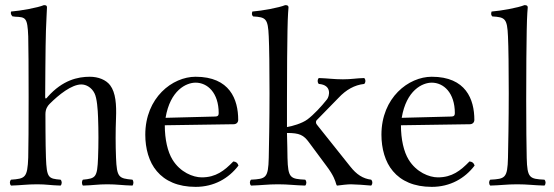

<svg xmlns="http://www.w3.org/2000/svg" viewBox="-20 -718 2159 748"><path d="M157 -273C157 -293 165 -305 173 -313C209 -349 259 -389 297 -389C316 -389 337 -377 348 -355C358 -336 361 -290 362 -261C364 -211 364 -154 362 -104C359 -26 353 -23 303 -18C298 -12 298 -1 303 5C343 4 360 0 398 0C437 0 455 4 496 5C501 -1 501 -12 496 -18C443 -23 435 -26 432 -104C430 -154 430 -208 432 -258C434 -310 431 -357 409 -386C393 -407 363 -419 330 -419C283 -419 224 -406 166 -341C163 -337 156 -328 156 -341C156 -341 157 -549 159 -599C162 -661 161 -654 163 -689C163 -696 160 -698 151 -698C127 -688 61 -676 23 -673C21 -665 23 -660 29 -654C32 -654 35 -654 38 -653C80 -651 87 -651 90 -576C92 -516 92 -164 90 -104C87 -25 78 -22 23 -18C17 -12 17 -1 23 5C62 4 84 0 125 0C162 0 176 4 216 5C222 -1 222 -12 216 -18C168 -22 162 -25 159 -104C157 -154 157 -273 157 -273Z M889 -89C854 -53 821 -27 766 -27C732 -27 682 -47 652 -96C633 -127 622 -175 622 -230L890 -234C901 -234 908 -241 908 -251C908 -331 875 -419 742 -419C652 -419 546 -338 546 -193C546 -140 560 -87 591 -51C623 -13 673 10 742 10C814 10 871 -23 909 -73C906 -83 900 -88 889 -89ZM625 -259C643 -367 706 -396 742 -396C788 -396 832 -357 832 -277C832 -268 828 -264 818 -264Z M1027 -103C1025 -24 1016 -21 958 -18C952 -12 952 -1 958 5C998 4 1022 0 1063 0C1104 0 1128 4 1169 5C1175 -1 1175 -12 1169 -18C1111 -21 1102 -24 1100 -103C1100 -123 1099 -157 1098 -200C1147 -200 1163 -192 1184 -163L1253 -70C1280 -34 1286 -14 1290 0C1291 3 1292 5 1294 5C1309 3 1334 0 1347 0C1362 0 1407 3 1426 5C1432 -1 1432 -12 1426 -18C1394 -22 1369 -38 1344 -70L1218 -228C1215 -232 1211 -236 1211 -241C1211 -245 1211 -247 1215 -251L1299 -337C1328 -368 1361 -387 1399 -391C1405 -397 1405 -408 1399 -414C1364 -413 1350 -409 1316 -409C1280 -409 1257 -413 1222 -414C1216 -408 1216 -397 1222 -391C1275 -387 1263 -342 1254 -331C1232 -303 1202 -271 1178 -253C1157 -237 1117 -226 1098 -223C1098 -256 1098 -292 1098 -329C1098 -440 1099 -556 1100 -599C1101 -661 1104 -689 1104 -689C1104 -696 1100 -698 1091 -698C1067 -688 1001 -676 963 -673C961 -665 960 -660 966 -654C1016 -651 1024 -646 1027 -576C1029 -538 1030 -448 1030 -355C1030 -252 1028 -145 1027 -103Z M1809 -89C1774 -53 1741 -27 1686 -27C1652 -27 1602 -47 1572 -96C1553 -127 1542 -175 1542 -230L1810 -234C1821 -234 1828 -241 1828 -251C1828 -331 1795 -419 1662 -419C1572 -419 1466 -338 1466 -193C1466 -140 1480 -87 1511 -51C1543 -13 1593 10 1662 10C1734 10 1791 -23 1829 -73C1826 -83 1820 -88 1809 -89ZM1545 -259C1563 -367 1626 -396 1662 -396C1708 -396 1752 -357 1752 -277C1752 -268 1748 -264 1738 -264Z M1959 -103C1957 -24 1948 -21 1890 -18C1884 -12 1884 -1 1890 5C1930 4 1954 0 1995 0C2036 0 2060 4 2101 5C2107 -1 2107 -12 2101 -18C2043 -21 2034 -24 2032 -103C2031 -140 2030 -233 2030 -329C2030 -440 2031 -556 2032 -599C2033 -661 2036 -689 2036 -689C2036 -696 2032 -698 2023 -698C1999 -688 1933 -676 1895 -673C1893 -665 1892 -660 1898 -654C1948 -651 1956 -646 1959 -576C1961 -538 1962 -448 1962 -355C1962 -252 1960 -145 1959 -103Z"/></svg>

Font: Libertinus Serif Display
Style: Regular
Weight: 400
Designer: Philipp H. Poll, Khaled Hosny
Foundry: Caleb Maclennan
Version: Version 7.050;RELEASE